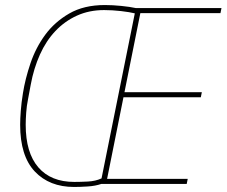

<svg xmlns="http://www.w3.org/2000/svg" viewBox="-20 -730 899 762"><path d="M382 0Q359 8 328.5 10Q298 12 274 12Q176 12 118 -49.5Q60 -111 60 -235Q60 -258 62.5 -290.5Q65 -323 71 -360Q80 -417 101 -479Q122 -541 159.5 -592Q197 -643 255 -676.5Q313 -710 396 -710Q427 -710 461.5 -706.5Q496 -703 519 -698H859L855 -678H537L474 -364H781L777 -344H470L405 -20H725L721 0ZM275 -8Q298 -8 328.5 -9.5Q359 -11 383 -22L515 -677Q495 -682 460.5 -686Q426 -690 393 -690Q334 -690 285.5 -668Q237 -646 200 -607Q163 -568 138.5 -513.5Q114 -459 102 -394L91 -335Q86 -311 84 -283Q82 -255 82 -235Q82 -124 132 -66Q182 -8 275 -8Z"/></svg>

Font: IBM Plex Sans Condensed Thin
Style: Italic
Weight: 100
Width: 3
Italic angle: -11°
Designer: Mike Abbink, Paul van der Laan, Pieter van Rosmalen
Foundry: Bold Monday
Version: Version 1.3